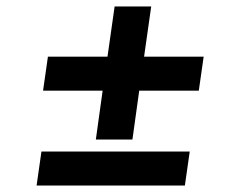

<svg xmlns="http://www.w3.org/2000/svg" viewBox="-20 -572 741 593"><path d="M93 1H551L566 -104H108ZM276 -141H389L410 -292H594L609 -397H425L447 -552H334L312 -397H128L113 -292H297Z"/></svg>

Font: Ronzino Bold
Style: Italic
Weight: 700
Italic angle: -8°
Designer: Nunzio Mazzaferro
Foundry: Collletttivo
Version: Version 1.000;Glyphs 3.3 (3337)